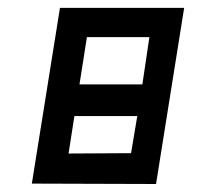

<svg xmlns="http://www.w3.org/2000/svg" viewBox="-20 -460 540 480"><path d="M178.7 -249H335.9L353.5 -367.2H197.3ZM166 -169.9 151.4 -76.2 307.6 -77.1 323.2 -169.9ZM129.9 -440.4H440.4L370.1 0L59.6 -1Z"/></svg>

Font: Geo
Style: Oblique
Weight: 500
Italic angle: -11°
Version: Version 001.2